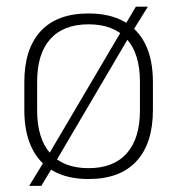

<svg xmlns="http://www.w3.org/2000/svg" viewBox="-20 -540 546 592"><path d="M253 12Q188.5 12 144.2 -12.8Q100 -37.5 77.5 -85.2Q55 -133 55 -201V-286.5Q55 -389.5 105.5 -444Q156 -498.5 253 -498.5Q317.5 -498.5 361.8 -474Q406 -449.5 428.8 -402.5Q451.5 -355.5 451.5 -286.5V-201Q451.5 -98 400.8 -43Q350 12 253 12ZM70 33 118 -45.5 127 -58.5 358 -450.5 364 -460.5 399 -519.5H436L389 -444L380.5 -430.5L150.5 -39.5L143.5 -27L107.5 33ZM253 -21.5Q330 -21.5 370.8 -67.2Q411.5 -113 411.5 -199.5V-288Q411.5 -374 371 -419.5Q330.5 -465 253 -465Q175.5 -465 135 -419.5Q94.5 -374 94.5 -288V-199.5Q94.5 -113 135 -67.2Q175.5 -21.5 253 -21.5Z"/></svg>

Font: Anek Odia ExtraLight
Style: Regular
Weight: 250
Designer: Yesha Goshar & Mahesh Sahu (Odia), Yesha Goshar (Latin)
Foundry: Ek Type
Version: Version 1.003